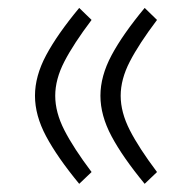

<svg xmlns="http://www.w3.org/2000/svg" viewBox="-20 -444 474 477"><path d="M207.5 -16.6 176.8 12.7Q122.1 -53.7 94.5 -105.5Q66.9 -157.2 66.9 -206.1Q66.9 -254.9 94.5 -306.6Q122.1 -358.4 176.8 -424.3L207.5 -394.5Q162.6 -335 139.9 -291Q117.2 -247.1 117.2 -206.1Q117.2 -165 139.9 -120.6Q162.6 -76.2 207.5 -16.6ZM370.1 -16.6 339.4 12.7Q284.7 -53.7 257.1 -105.5Q229.5 -157.2 229.5 -206.1Q229.5 -254.9 257.1 -306.6Q284.7 -358.4 339.4 -424.3L370.1 -394.5Q325.2 -335 302.5 -291Q279.8 -247.1 279.8 -206.1Q279.8 -165 302.5 -120.6Q325.2 -76.2 370.1 -16.6Z"/></svg>

Font: Vazirmatn RD UI FD ExtraLight
Style: Regular
Weight: 200
Designer: Saber Rastikerdar
Foundry: Saber Rastikerdar
Version: Version 33.003